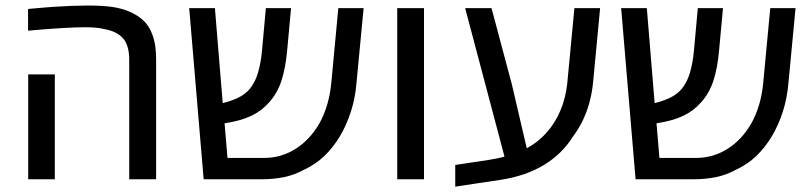

<svg xmlns="http://www.w3.org/2000/svg" viewBox="-20 -661 2994 708"><path d="M456.5 0V-440.9Q456.5 -493.7 433.6 -519.8Q410.6 -545.9 364.3 -553.7Q352.5 -557.1 334.7 -558.8Q316.9 -560.5 294.4 -560.5Q261.2 -560.5 210.2 -557.6Q159.2 -554.7 83.5 -547.9V-627.9Q107.4 -630.4 130.4 -632.1Q153.3 -633.8 175.3 -635.7Q213.9 -638.2 245.6 -639.4Q277.3 -640.6 303.2 -640.6Q358.9 -640.6 394.8 -635.3Q430.7 -629.9 460.4 -616.7Q490.2 -603.5 510.3 -584Q530.3 -564.5 541.5 -534.2Q549.3 -513.2 552.5 -491Q555.7 -468.8 555.7 -440.9V0ZM84 0V-386.7H182.1V0Z M731 0 677.7 -630.9H772.5L801.3 -280.8Q830.1 -287.6 856.4 -299.8Q882.8 -312 900.4 -332.5Q920.9 -356.9 931.4 -393.1Q941.9 -429.2 945.8 -470.7L960.4 -630.9H1053.2L1038.6 -471.7Q1032.7 -408.7 1017.6 -362.5Q1002.4 -316.4 971.7 -282.7Q944.3 -251.5 905.5 -233.4Q866.7 -215.3 812 -207Q811 -207 809.8 -206.8Q808.6 -206.5 808.1 -206.5L818.8 -78.6H953.6Q1017.1 -78.6 1070.6 -112.5Q1124 -146.5 1159.2 -208.5Q1193.8 -272.5 1201.7 -355.5L1227.5 -630.9H1320.8L1294.4 -353.5Q1289.6 -297.9 1273.9 -249.3Q1258.3 -200.7 1233.9 -159.2Q1209 -117.7 1176.5 -86.2Q1144 -54.7 1099.1 -34.2Q1065.4 -15.6 1026.9 -7.8Q988.3 0 946.3 0Z M1444.8 0V-630.9H1543.5V0Z M1658.7 27.3V-52.7L1785.2 -71.8Q1798.8 -74.2 1812.7 -76.9Q1826.7 -79.6 1840.3 -83.5L1695.3 -630.9H1792.5L1867.7 -349.1L1922.4 -114.3Q1962.9 -135.7 1994.4 -170.7Q2025.9 -205.6 2045.9 -252Q2065.9 -298.3 2071.8 -354L2098.1 -630.9H2192.9L2167 -357.4Q2163.1 -318.4 2153.6 -283.2Q2144 -248 2128.7 -216.3Q2113.3 -184.6 2092.3 -156.7Q2052.7 -93.3 1985.4 -52.5Q1918 -11.7 1824.2 2.4Q1778.8 9.3 1737.3 15.4Q1695.8 21.5 1658.7 27.3Z M2323.7 0 2270.5 -630.9H2365.2L2394 -280.8Q2422.9 -287.6 2449.2 -299.8Q2475.6 -312 2493.2 -332.5Q2513.7 -356.9 2524.2 -393.1Q2534.7 -429.2 2538.6 -470.7L2553.2 -630.9H2646L2631.3 -471.7Q2625.5 -408.7 2610.4 -362.5Q2595.2 -316.4 2564.5 -282.7Q2537.1 -251.5 2498.3 -233.4Q2459.5 -215.3 2404.8 -207Q2403.8 -207 2402.6 -206.8Q2401.4 -206.5 2400.9 -206.5L2411.6 -78.6H2546.4Q2609.9 -78.6 2663.3 -112.5Q2716.8 -146.5 2752 -208.5Q2786.6 -272.5 2794.4 -355.5L2820.3 -630.9H2913.6L2887.2 -353.5Q2882.3 -297.9 2866.7 -249.3Q2851.1 -200.7 2826.7 -159.2Q2801.8 -117.7 2769.3 -86.2Q2736.8 -54.7 2691.9 -34.2Q2658.2 -15.6 2619.6 -7.8Q2581.1 0 2539.1 0Z"/></svg>

Font: Open Sans Medium
Style: Regular
Weight: 500
Designer: Monotype Design Team
Foundry: Monotype Imaging Inc.
Version: Version 3.000